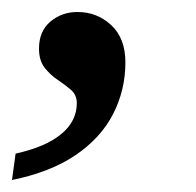

<svg xmlns="http://www.w3.org/2000/svg" viewBox="-46 -153 326 320"><path d="M-20 103Q30 92 56 70.5Q82 49 82 19Q82 5 72 -3.5Q62 -12 50 -20Q38 -28 28.5 -40Q19 -52 19 -72Q19 -101 38 -117Q57 -133 83 -133Q116 -133 139.5 -111Q163 -89 163 -49Q163 -3 142.5 37Q122 77 80 105.5Q38 134 -26 147Z"/></svg>

Font: ET Text
Style: Italic
Weight: 470
Italic angle: -12°
Designer: Monotype Design Team
Foundry: Monotype Imaging Inc.
Version: Version 2.009